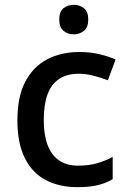

<svg xmlns="http://www.w3.org/2000/svg" viewBox="-20 -764 530 794"><path d="M300 10Q226 10 170 -19Q114 -48 83 -109.5Q52 -171 52 -266Q52 -366 85.5 -428Q119 -490 176.5 -519.5Q234 -549 308 -549Q353 -549 392.5 -539.5Q432 -530 458 -518L426 -432Q398 -443 366.5 -451Q335 -459 307 -459Q257 -459 224.5 -437.5Q192 -416 176.5 -373.5Q161 -331 161 -267Q161 -206 177 -164Q193 -122 224.5 -100.5Q256 -79 303 -79Q348 -79 382 -89Q416 -99 446 -115V-23Q417 -6 383 2Q349 10 300 10ZM286 -744Q309 -744 327 -730Q345 -716 345 -683Q345 -651 327 -636.5Q309 -622 286 -622Q260 -622 242.5 -636.5Q225 -651 225 -683Q225 -716 242.5 -730Q260 -744 286 -744Z"/></svg>

Font: Noto Sans Thai Medium
Style: Regular
Weight: 500
Designer: Monotype Design Team
Foundry: Monotype Imaging Inc.
Version: Version 2.001